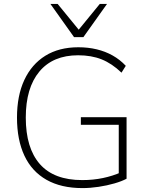

<svg xmlns="http://www.w3.org/2000/svg" viewBox="-20 -955 758 983"><path d="M402 8Q293 8 218 -34.5Q143 -77 105 -158Q67 -239 67 -353Q67 -465 104.5 -545.5Q142 -626 212 -669.5Q282 -713 381 -713Q431 -713 475 -702.5Q519 -692 556.5 -671Q594 -650 624 -618L602 -583Q553 -630 500.5 -651Q448 -672 380 -672Q251 -672 181.5 -588.5Q112 -505 112 -353Q112 -197 184 -115Q256 -33 401 -33Q457 -33 507 -43.5Q557 -54 600 -73L588 -35V-316H394V-355H628V-40Q604 -27 566 -16Q528 -5 485 1.5Q442 8 402 8ZM359 -765 238 -935H275L383 -803L491 -935H528L407 -765Z"/></svg>

Font: Nunito Sans 12pt ExtraLight 12pt ExtraLight
Style: Regular
Weight: 250
Version: Version 3.101;gftools[0.9.27]